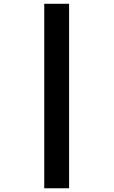

<svg xmlns="http://www.w3.org/2000/svg" viewBox="-20 -776 606 1023"><path d="M348.1 -755.9V227.1H215.8V-755.9Z"/></svg>

Font: Open Sans Hebrew Extra Bold
Style: Italic
Weight: 800
Italic angle: -12°
Foundry: Ascender Corporation, Yanek Iontef
Version: Version 2.001;PS 002.001;hotconv 1.0.70;makeotf.lib2.5.58329